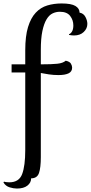

<svg xmlns="http://www.w3.org/2000/svg" viewBox="-46 -840 525 1110"><path d="M100 -468V-549Q100 -631 116 -683.5Q132 -736 160.5 -766.5Q189 -797 227.5 -808.5Q266 -820 310 -820Q366 -820 390 -805.5Q414 -791 414 -767Q437 -763 448 -742Q459 -721 459 -702Q459 -675 438 -655Q417 -635 382 -635Q369 -635 353 -638V-642Q365 -647 371.5 -660Q378 -673 378 -693Q378 -724 359.5 -748Q341 -772 300 -772Q278 -772 258 -762.5Q238 -753 223 -728Q208 -703 199 -660.5Q190 -618 190 -551V-468Q253 -468 285.5 -471.5Q318 -475 334 -489Q357 -484 364 -472Q371 -460 371 -449Q371 -426 350.5 -416Q330 -406 292 -406Q263 -406 236.5 -410Q210 -414 190 -418V68Q190 129 179.5 160Q169 191 134 191Q134 216 112.5 233Q91 250 52 250Q32 250 9.5 243Q-13 236 -26 215L-23 210Q-18 212 -8.5 213Q1 214 8 214Q64 214 82 166.5Q100 119 100 27V-421H21V-468Z"/></svg>

Font: Milonga
Style: Regular
Weight: 400
Designer: Pablo Impallari, Brenda Gallo, Rodrigo Fuenzalida
Foundry: Pablo Impallari, Brenda Gallo, Rodrigo Fuenzalida
Version: Version 1.000; ttfautohint (v0.93) -l 8 -r 50 -G 200 -x 14 -